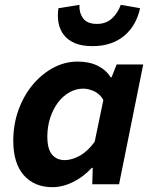

<svg xmlns="http://www.w3.org/2000/svg" viewBox="-20 -763 640 795"><path d="M197 12Q122 12 78.5 -37.5Q35 -87 35 -180Q35 -248 56.5 -307.5Q78 -367 115 -411.5Q152 -456 200 -482Q248 -508 301 -508Q350 -508 385 -490.5Q420 -473 438 -443H442L463 -496H573L473 0H362L364 -68H360Q325 -30 282 -9Q239 12 197 12ZM248 -100Q277 -100 310 -118Q343 -136 372 -176L408 -349Q394 -374 370 -385Q346 -396 325 -396Q295 -396 268 -381Q241 -366 220.5 -339Q200 -312 188 -275.5Q176 -239 176 -197Q176 -146 195.5 -123Q215 -100 248 -100ZM363 -572Q320 -572 291 -584Q262 -596 245 -617.5Q228 -639 222.5 -667.5Q217 -696 222 -729L309 -743Q307 -711 324 -687.5Q341 -664 381 -664Q420 -664 444.5 -687.5Q469 -711 480 -743L560 -729Q553 -696 537.5 -667.5Q522 -639 497.5 -617.5Q473 -596 439.5 -584Q406 -572 363 -572Z"/></svg>

Font: Source Code Pro
Style: Bold Italic
Weight: 700
Italic angle: -11°
Monospace: yes
Designer: Paul D. Hunt, Teo Tuominen
Foundry: Adobe Systems Incorporated
Version: Version 1.050;PS 1.000;hotconv 16.6.51;makeotf.lib2.5.65220